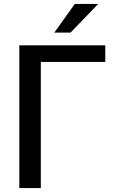

<svg xmlns="http://www.w3.org/2000/svg" viewBox="-20 -963 584 983"><path d="M79 0H189V-646H519V-731H79ZM258 -796H341L483 -943H363Z"/></svg>

Font: Cheyenne Sans Medium
Style: Regular
Weight: 500
Designer: The Public Sans project authors (U.S. Web Design System), Libre Franklin designed by Pablo Impallari and Rodrigo Fuenzal
Foundry: The Cheyenne Sans Project Authors
Version: Version 2.007